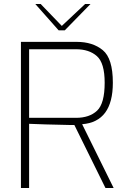

<svg xmlns="http://www.w3.org/2000/svg" viewBox="-20 -943 637 963"><path d="M85 -733H365Q445 -733 495.5 -691.5Q546 -650 546 -528Q546 -332 392 -320L550 0H509L353 -316H333Q188 -319 126 -322V0H85ZM361 -352Q429 -352 467 -388Q505 -424 505 -528Q505 -627 466 -661.5Q427 -696 361 -696H126V-352ZM157 -923H184L290 -813L407 -923H434L305 -791H274Z"/></svg>

Font: Exo ExtraLight
Style: Regular
Weight: 275
Designer: Natanael Gama
Foundry: Natanael Gama
Version: Version 1.500; ttfautohint (v1.6)